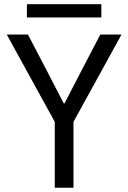

<svg xmlns="http://www.w3.org/2000/svg" viewBox="-20 -882 602 902"><path d="M237.3 0V-309.6L11.7 -719.7H111.3L205.1 -540L279.3 -396.5H283.2L357.4 -540L451.2 -719.7H550.8L325.2 -309.6V0ZM106.4 -799.8V-862.3H456.1V-799.8Z"/></svg>

Font: Reddit Mono
Style: Regular
Weight: 400
Monospace: yes
Designer: Stephen Hutchings
Foundry: Reddit
Version: Version 1.014; ttfautohint (v1.8.4.7-5d5b)